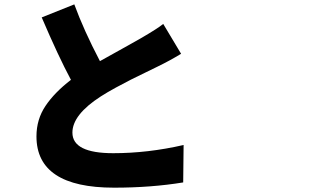

<svg xmlns="http://www.w3.org/2000/svg" viewBox="-20 -825 1540 892"><path d="M738.3 -713.9 821.3 -575.2Q770.5 -543.9 710 -514.6Q699.2 -508.8 658.2 -489.3Q617.2 -469.7 588.4 -455.1Q559.6 -440.4 519 -418.5Q478.5 -396.5 448.2 -377Q316.4 -292 316.4 -209Q316.4 -113.3 505.9 -113.3Q667 -113.3 833 -151.4L831.1 22.5Q681.6 46.9 509.8 46.9Q149.4 46.9 149.4 -191.4Q149.4 -270.5 191.4 -333Q233.4 -395.5 309.6 -454.1Q251 -563.5 173.8 -744.1L325.2 -804.7Q369.1 -684.6 444.3 -541Q480.5 -561.5 546.9 -598.1Q613.3 -634.8 634.8 -647.5Q713.9 -693.4 738.3 -713.9Z"/></svg>

Font: Bpmf Zihi Sans Heavy
Style: Heavy
Weight: 900
Foundry: But Ko
Version: Version 1.320